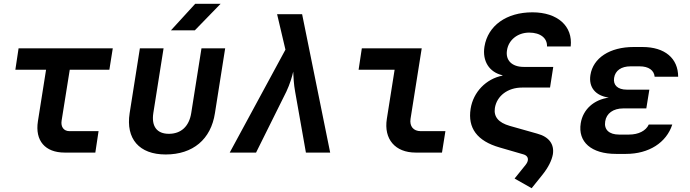

<svg xmlns="http://www.w3.org/2000/svg" viewBox="-20 -805 3640 1013"><path d="M321 0H483L500 -113H347C316 -113 300 -136 305 -168L348 -437H557L575 -550H78L61 -437H223L180 -165C164 -63 218 0 321 0Z M882 -645H1008L1144 -785H1010ZM854 10C998 10 1093 -70 1114 -208L1168 -550H1043L989 -209C978 -138 935 -99 871 -99C808 -99 778 -138 789 -209L843 -550H718L664 -208C643 -73 714 10 854 10Z M1192 0H1331L1491 -322C1509 -360 1522 -403 1527 -427C1528 -403 1530 -359 1537 -322L1594 0H1722L1574 -730H1442L1486 -543Z M2173 0H2312L2330 -113H2200C2161 -113 2140 -139 2146 -178L2205 -550H1889L1872 -437H2062L2021 -178C2004 -71 2065 0 2173 0Z M2772 -633C2832 -633 2868 -603 2866 -560H2991C3003 -666 2923 -740 2789 -740C2652 -740 2554 -670 2536 -559C2524 -483 2561 -424 2631 -408V-406C2545 -389 2477 -320 2463 -231C2447 -130 2497 -61 2616 -27L2740 9C2759 14 2767 26 2765 40C2764 48 2760 56 2753 65L2695 137L2785 188L2842 117C2873 78 2891 42 2897 9C2905 -43 2878 -83 2814 -100L2669 -141C2610 -158 2584 -189 2591 -235C2601 -299 2659 -343 2734 -343H2882L2899 -452H2743C2681 -452 2646 -487 2655 -540C2663 -594 2711 -633 2772 -633Z M3283 7C3403 7 3496 -52 3527 -148H3403C3388 -115 3349 -95 3299 -95H3246C3194 -95 3166 -121 3173 -164C3179 -207 3216 -233 3268 -233H3390L3406 -332H3287C3239 -332 3214 -356 3220 -394C3226 -433 3258 -455 3307 -455H3355C3402 -455 3431 -434 3434 -400H3558C3558 -497 3488 -557 3370 -557H3323C3197 -557 3109 -499 3095 -409C3085 -344 3122 -300 3192 -290C3113 -279 3056 -228 3044 -155C3028 -56 3100 7 3230 7Z"/></svg>

Font: JetBrains Mono
Style: Bold Italic
Weight: 558
Italic angle: -9°
Monospace: yes
Designer: Philipp Nurullin, Konstantin Bulenkov
Foundry: JetBrains
Version: Version 2.305